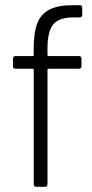

<svg xmlns="http://www.w3.org/2000/svg" viewBox="-20 -720 355 740"><path d="M163 -534V-508Q163 -504 167 -504H284Q294 -504 294 -494V-465Q294 -455 284 -455H167Q163 -455 163 -451V-10Q163 0 153 0H120Q110 0 110 -10V-451Q110 -455 106 -455H40Q30 -455 30 -465V-494Q30 -504 40 -504H106Q110 -504 110 -508V-536Q110 -595 123.5 -630Q137 -665 169.5 -682.5Q202 -700 261 -700H287Q297 -700 297 -690V-663Q297 -653 287 -653H265Q206 -653 184.5 -625Q163 -597 163 -534Z"/></svg>

Font: Barlow Light
Style: Regular
Weight: 300
Designer: Jeremy Tribby
Foundry: Tribby Type
Version: Version 1.422